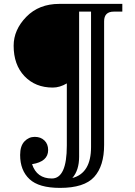

<svg xmlns="http://www.w3.org/2000/svg" viewBox="-20 -752 681 968"><path d="M504.9 -21.5Q504.9 85 454.8 140.1Q404.8 195.3 282.7 195.3Q175.8 195.3 128.7 151.1Q81.5 106.9 81.5 29.3Q81.5 -16.1 103.3 -39.1Q125 -62 155.3 -62Q185.1 -62 203.9 -43.9Q222.7 -25.9 222.7 4.4Q222.7 63 141.6 75.7Q165.5 147.9 241.2 147.9Q316.9 147.9 316.9 -18.1V-331.5Q281.2 -310.5 246.1 -310.5Q158.2 -310.5 103.5 -367.9Q48.8 -425.3 48.8 -521.5Q48.8 -601.6 112.5 -667Q176.3 -732.4 278.8 -732.4H596.7V-693.4H553.7Q504.9 -693.4 504.9 -644.5ZM378.9 38.1Q378.9 106.4 344.7 145.5Q439 121.1 439 -10.7V-693.4H378.9Z"/></svg>

Font: Munson
Style: Regular
Weight: 400
Designer: Paul James MIller
Foundry: High-Logic / Made with FontCreator
Version: Version 2.10;May 5, 2019;FontCreator 11.5.0.2430 64-bit